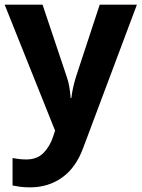

<svg xmlns="http://www.w3.org/2000/svg" viewBox="-20 -566 609 826"><path d="M0 -546H163L266 -239Q274 -217 278 -193.5Q282 -170 284 -144H287Q290 -170 295.5 -193.5Q301 -217 308 -239L409 -546H569L338 70Q307 155 247.5 197.5Q188 240 110 240Q85 240 66.5 237.5Q48 235 34 232V114Q45 116 60.5 118Q76 120 93 120Q140 120 167.5 91.5Q195 63 208 23L217 -4Z"/></svg>

Font: Noto Sans Tangsa
Style: Bold
Weight: 700
Version: Version 1.504